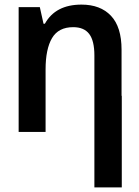

<svg xmlns="http://www.w3.org/2000/svg" viewBox="-20 -573 603 834"><path d="M61 0V-542H153L169 -470H175Q221 -553 334 -553Q416 -553 462 -504.5Q508 -456 508 -357V-157H509V241H390V-157V-332Q390 -396 367.5 -425.5Q345 -455 298 -455Q234 -455 206 -407.5Q178 -360 178 -271V0Z"/></svg>

Font: Noto Sans Mono SemiCondensed SemiBold
Style: Regular
Weight: 600
Width: 4
Designer: Monotype Design Team
Foundry: Monotype Imaging Inc.
Version: Version 2.014; ttfautohint (v1.8.4.7-5d5b)